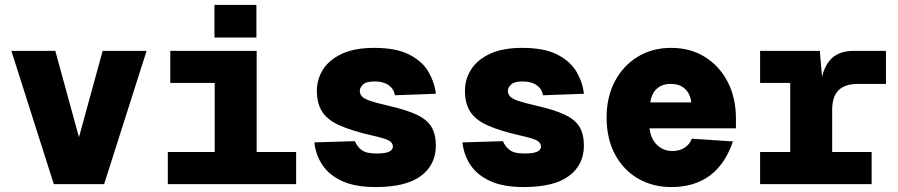

<svg xmlns="http://www.w3.org/2000/svg" viewBox="-20 -746 3640 778"><path d="M198 0 26 -540H204L300 -190L396 -540H574L402 0Z M660 0V-130H850V-410H670V-540H1020V-130H1180V0ZM849 -594V-726H1019V-594Z M1502 12Q1419 12 1366 -12.5Q1313 -37 1286 -78Q1259 -119 1254 -169L1418 -174Q1427 -152 1445.5 -138Q1464 -124 1504 -124Q1542 -124 1557 -131.5Q1572 -139 1572 -152Q1572 -166 1558.5 -175Q1545 -184 1492 -196Q1408 -215 1358 -237Q1308 -259 1286 -292.5Q1264 -326 1264 -378Q1264 -425 1289 -464.5Q1314 -504 1365.5 -528Q1417 -552 1496 -552Q1586 -552 1639 -524.5Q1692 -497 1716.5 -454.5Q1741 -412 1746 -366L1580 -360Q1576 -386 1554.5 -401Q1533 -416 1498 -416Q1464 -416 1451 -403.5Q1438 -391 1438 -378Q1438 -365 1446.5 -355.5Q1455 -346 1479.5 -337.5Q1504 -329 1552 -318Q1627 -301 1669 -281Q1711 -261 1728.5 -231.5Q1746 -202 1746 -156Q1746 -78 1685.5 -33Q1625 12 1502 12Z M2102 12Q2019 12 1966 -12.5Q1913 -37 1886 -78Q1859 -119 1854 -169L2018 -174Q2027 -152 2045.5 -138Q2064 -124 2104 -124Q2142 -124 2157 -131.5Q2172 -139 2172 -152Q2172 -166 2158.5 -175Q2145 -184 2092 -196Q2008 -215 1958 -237Q1908 -259 1886 -292.5Q1864 -326 1864 -378Q1864 -425 1889 -464.5Q1914 -504 1965.5 -528Q2017 -552 2096 -552Q2186 -552 2239 -524.5Q2292 -497 2316.5 -454.5Q2341 -412 2346 -366L2180 -360Q2176 -386 2154.5 -401Q2133 -416 2098 -416Q2064 -416 2051 -403.5Q2038 -391 2038 -378Q2038 -365 2046.5 -355.5Q2055 -346 2079.5 -337.5Q2104 -329 2152 -318Q2227 -301 2269 -281Q2311 -261 2328.5 -231.5Q2346 -202 2346 -156Q2346 -78 2285.5 -33Q2225 12 2102 12Z M2700 12Q2625 12 2565.5 -22.5Q2506 -57 2472 -120.5Q2438 -184 2438 -270Q2438 -353 2471.5 -416.5Q2505 -480 2564 -516Q2623 -552 2700 -552Q2777 -552 2836 -515.5Q2895 -479 2928.5 -414.5Q2962 -350 2962 -266V-226H2612Q2617 -183 2642.5 -158.5Q2668 -134 2705 -134Q2733 -134 2754 -147.5Q2775 -161 2783 -184L2950 -173Q2887 12 2700 12ZM2615 -331H2781Q2777 -367 2755 -386.5Q2733 -406 2698 -406Q2663 -406 2641.5 -386.5Q2620 -367 2615 -331Z M3060 0V-130H3182V-410H3060V-540H3302L3311 -435Q3323 -486 3354 -513Q3385 -540 3442 -540H3570V-406H3458Q3403 -406 3377.5 -380Q3352 -354 3352 -300V-130H3512V0Z"/></svg>

Font: Geist Mono Black
Style: Regular
Weight: 900
Monospace: yes
Designer: Basement.studio, Andrés Briganti, Mateo Zaragoza
Foundry: Basement.studio, Vercel, Andrés Briganti, Guido Ferreyra, Mateo Zaragoza
Version: Version 1.500; ttfautohint (v1.8.4.7-5d5b)